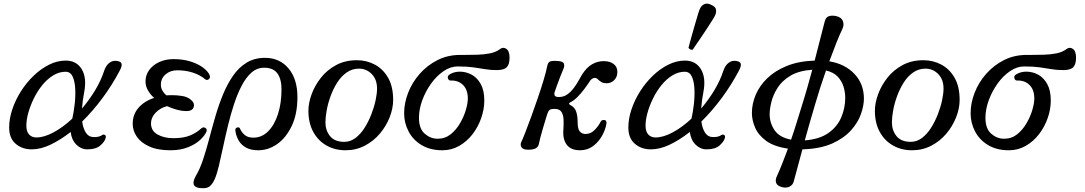

<svg xmlns="http://www.w3.org/2000/svg" viewBox="-20 -809 5929 1049"><path d="M153 7Q101 7 65.5 -23.5Q30 -54 30 -112Q30 -160 47 -211Q64 -262 94 -309.5Q124 -357 163.5 -395Q203 -433 248 -455.5Q293 -478 339 -478Q398 -478 426.5 -431Q455 -384 440 -306Q431 -260 428 -216Q467 -262 499 -314.5Q531 -367 549 -422Q559 -452 578 -466Q597 -480 619 -476Q642 -473 644.5 -459.5Q647 -446 633 -421Q593 -345 540.5 -274Q488 -203 429 -145Q434 -107 449.5 -83.5Q465 -60 494 -60Q510 -60 520.5 -63Q531 -66 538 -71Q544 -76 552.5 -72Q561 -68 557 -54Q552 -35 528 -14Q504 7 457 7Q423 7 397 -19Q371 -45 366 -88Q311 -45 257 -19Q203 7 153 7ZM179 -58Q221 -58 273 -86Q325 -114 375 -161Q383 -196 388 -239.5Q393 -283 391 -323.5Q389 -364 377 -390.5Q365 -417 338 -417Q303 -417 270.5 -397Q238 -377 211.5 -344.5Q185 -312 165.5 -272.5Q146 -233 135 -194Q124 -155 124 -123Q124 -90 139 -74Q154 -58 179 -58Z M911 12Q841 12 795 -9Q749 -30 727 -63Q705 -96 705 -132Q705 -184 737 -220.5Q769 -257 822 -274Q801 -293 788 -316Q775 -339 775 -364Q775 -398 794.5 -425.5Q814 -453 849 -469.5Q884 -486 928 -486Q980 -486 1021 -473Q1062 -460 1089 -440Q1116 -420 1125 -399Q1131 -385 1121 -376.5Q1111 -368 1101 -376Q1074 -399 1034.5 -412Q995 -425 948 -425Q911 -425 885 -403Q859 -381 859 -346Q859 -328 867.5 -313.5Q876 -299 889 -288Q897 -289 906 -289Q915 -289 924 -289Q944 -289 972.5 -285Q1001 -281 1019 -267Q1045 -248 1038.5 -225Q1032 -202 998 -202Q953 -202 893 -229Q856 -220 830.5 -193.5Q805 -167 805 -135Q805 -94 841 -74Q877 -54 927 -54Q984 -54 1020 -69.5Q1056 -85 1079 -107Q1090 -117 1101.5 -110.5Q1113 -104 1108 -90Q1100 -70 1075 -46Q1050 -22 1008.5 -5Q967 12 911 12Z M1069 218Q1042 214 1038 197Q1034 180 1050 152Q1072 115 1089.5 62.5Q1107 10 1123 -51Q1139 -112 1157 -174Q1175 -236 1198.5 -293Q1222 -350 1253.5 -395.5Q1285 -441 1328 -467Q1371 -493 1428 -493Q1508 -493 1556.5 -435Q1605 -377 1605 -279Q1605 -186 1574 -121Q1543 -56 1494.5 -22Q1446 12 1391 12Q1349 12 1322.5 -3.5Q1296 -19 1282.5 -44Q1269 -69 1266 -95Q1264 -109 1276 -112.5Q1288 -116 1292 -105Q1300 -86 1317 -71.5Q1334 -57 1364 -57Q1411 -57 1445.5 -92Q1480 -127 1499 -186.5Q1518 -246 1518 -321Q1518 -377 1495.5 -408Q1473 -439 1423 -439Q1384 -439 1354 -412.5Q1324 -386 1300.5 -341Q1277 -296 1258.5 -239.5Q1240 -183 1225.5 -123Q1211 -63 1199 -6.5Q1187 50 1176 96.5Q1165 143 1153 170Q1140 199 1123 211Q1106 223 1069 218Z M1868 12Q1810 12 1764 -14Q1718 -40 1691.5 -88.5Q1665 -137 1665 -204Q1665 -246 1682.5 -294Q1700 -342 1733.5 -384.5Q1767 -427 1816.5 -453.5Q1866 -480 1930 -480Q1983 -480 2028 -456Q2073 -432 2100.5 -384Q2128 -336 2128 -263Q2128 -217 2109 -168.5Q2090 -120 2055.5 -79Q2021 -38 1973 -13Q1925 12 1868 12ZM1861 -34Q1894 -34 1922 -55Q1950 -76 1971.5 -110Q1993 -144 2008.5 -183.5Q2024 -223 2032 -260.5Q2040 -298 2040 -325Q2040 -375 2011 -404.5Q1982 -434 1941 -434Q1904 -434 1874 -413Q1844 -392 1822.5 -358Q1801 -324 1786.5 -284.5Q1772 -245 1765 -207Q1758 -169 1758 -141Q1758 -96 1783.5 -65Q1809 -34 1861 -34Z M2397 12Q2331 12 2284 -16Q2237 -44 2212.5 -90.5Q2188 -137 2188 -190Q2188 -246 2210 -302.5Q2232 -359 2273 -405.5Q2314 -452 2370 -480.5Q2426 -509 2495 -509Q2501 -509 2506.5 -509Q2512 -509 2519 -509Q2551 -509 2587.5 -510Q2624 -511 2657 -517.5Q2690 -524 2712 -541Q2729 -554 2746.5 -542Q2764 -530 2764 -494Q2764 -457 2748.5 -441.5Q2733 -426 2694 -426Q2660 -426 2631 -431Q2602 -436 2566.5 -441Q2531 -446 2480 -446Q2441 -446 2403 -420Q2365 -394 2335 -352Q2305 -310 2287 -261Q2269 -212 2269 -165Q2269 -106 2300.5 -78.5Q2332 -51 2371 -51Q2412 -51 2442.5 -75.5Q2473 -100 2494 -136.5Q2515 -173 2525.5 -209.5Q2536 -246 2536 -271Q2536 -319 2509.5 -345Q2483 -371 2441 -369Q2431 -369 2427 -382Q2423 -395 2439 -404Q2463 -418 2495 -417.5Q2527 -417 2557 -401Q2587 -385 2606.5 -350Q2626 -315 2626 -260Q2626 -212 2609 -163.5Q2592 -115 2561.5 -75.5Q2531 -36 2489 -12Q2447 12 2397 12Z M3149 12Q3100 12 3077 -17.5Q3054 -47 3058 -99V-100Q3060 -129 3059 -155Q3058 -181 3047.5 -197.5Q3037 -214 3011 -214Q2990 -214 2983 -208.5Q2976 -203 2971 -189Q2967 -176 2960 -153.5Q2953 -131 2945.5 -105Q2938 -79 2932 -56.5Q2926 -34 2924 -22Q2921 -7 2907.5 1Q2894 9 2866 9Q2838 9 2829.5 -4Q2821 -17 2828 -33Q2835 -47 2849.5 -84Q2864 -121 2882 -170.5Q2900 -220 2918 -272.5Q2936 -325 2950 -371.5Q2964 -418 2970 -449Q2973 -465 2982.5 -471.5Q2992 -478 3023 -476Q3055 -475 3060.5 -462Q3066 -449 3058 -432Q3051 -416 3040.5 -389Q3030 -362 3021.5 -338Q3013 -314 3010 -305Q3007 -294 3011 -286.5Q3015 -279 3034 -279Q3060 -279 3080 -293.5Q3100 -308 3115.5 -329Q3131 -350 3142 -370Q3153 -390 3159 -400Q3185 -441 3215 -458Q3245 -475 3278 -475Q3312 -475 3332.5 -459.5Q3353 -444 3353 -416Q3353 -388 3335.5 -371Q3318 -354 3294 -354Q3278 -354 3267 -360Q3256 -366 3246 -376Q3237 -386 3224 -382.5Q3211 -379 3203 -366Q3190 -346 3172 -322Q3154 -298 3134.5 -278.5Q3115 -259 3096 -250Q3089 -247 3089.5 -242.5Q3090 -238 3096 -235Q3119 -224 3127.5 -200.5Q3136 -177 3136 -140Q3136 -104 3148 -90.5Q3160 -77 3179 -77Q3208 -77 3229.5 -99.5Q3251 -122 3261 -143Q3267 -155 3281.5 -153.5Q3296 -152 3293 -132Q3288 -101 3269.5 -67.5Q3251 -34 3220.5 -11Q3190 12 3149 12Z M3536 7Q3484 7 3448.5 -23.5Q3413 -54 3413 -112Q3413 -160 3430 -211Q3447 -262 3477 -309.5Q3507 -357 3546.5 -395Q3586 -433 3631 -455.5Q3676 -478 3722 -478Q3781 -478 3809.5 -431Q3838 -384 3823 -306Q3814 -260 3811 -216Q3850 -262 3882 -314.5Q3914 -367 3932 -422Q3942 -452 3961 -466Q3980 -480 4002 -476Q4025 -473 4027.5 -459.5Q4030 -446 4016 -421Q3976 -345 3923.5 -274Q3871 -203 3812 -145Q3817 -107 3832.5 -83.5Q3848 -60 3877 -60Q3893 -60 3903.5 -63Q3914 -66 3921 -71Q3927 -76 3935.5 -72Q3944 -68 3940 -54Q3935 -35 3911 -14Q3887 7 3840 7Q3806 7 3780 -19Q3754 -45 3749 -88Q3694 -45 3640 -19Q3586 7 3536 7ZM3562 -58Q3604 -58 3656 -86Q3708 -114 3758 -161Q3766 -196 3771 -239.5Q3776 -283 3774 -323.5Q3772 -364 3760 -390.5Q3748 -417 3721 -417Q3686 -417 3653.5 -397Q3621 -377 3594.5 -344.5Q3568 -312 3548.5 -272.5Q3529 -233 3518 -194Q3507 -155 3507 -123Q3507 -90 3522 -74Q3537 -58 3562 -58ZM3765.2 -538Q3758.6 -535.4 3751.2 -539.2Q3743.8 -543 3741.7 -548.7Q3742.8 -552.8 3748.3 -573.3Q3753.8 -593.8 3761.9 -622.7Q3770 -651.6 3778.6 -680.8Q3787.1 -710 3794 -733.1Q3800.9 -756.1 3805 -763.1Q3812.1 -778.7 3828 -786.2Q3843.9 -793.6 3865.2 -782.8Q3889.6 -772.6 3891.9 -756.6Q3894.2 -740.6 3887 -725Q3883.5 -717.1 3870.8 -697.1Q3858.1 -677.1 3841.3 -651.2Q3824.5 -625.3 3807.6 -600.6Q3790.7 -575.8 3778.7 -558.5Q3766.8 -541.2 3765.2 -538Z M4251 213Q4226 206 4220.5 190Q4215 174 4224 155Q4240 120 4255 81.5Q4270 43 4285 3Q4209 -8 4166 -39.5Q4123 -71 4105.5 -112Q4088 -153 4088 -191Q4088 -242 4109 -291.5Q4130 -341 4172.5 -382Q4215 -423 4279.5 -449Q4344 -475 4431 -478Q4451 -555 4466 -614.5Q4481 -674 4486 -692Q4492 -715 4508.5 -720.5Q4525 -726 4549 -721Q4578 -714 4585.5 -693Q4593 -672 4582 -650Q4567 -619 4549 -573.5Q4531 -528 4511 -474Q4596 -460 4648 -405.5Q4700 -351 4700 -270Q4700 -233 4684 -186.5Q4668 -140 4629.5 -97Q4591 -54 4526.5 -25Q4462 4 4364 7Q4349 62 4337 107Q4325 152 4317 181Q4313 200 4295 210Q4277 220 4251 213ZM4302 -46Q4318 -92 4333 -140.5Q4348 -189 4364 -241Q4378 -285 4391.5 -333Q4405 -381 4418 -428Q4345 -423 4299 -395.5Q4253 -368 4228.5 -329.5Q4204 -291 4194.5 -252Q4185 -213 4185 -186Q4185 -137 4212 -97.5Q4239 -58 4302 -46ZM4377 -42Q4457 -48 4505.5 -82Q4554 -116 4576 -167.5Q4598 -219 4598 -275Q4598 -304 4589 -334.5Q4580 -365 4557.5 -389.5Q4535 -414 4493 -424Q4477 -379 4462 -332.5Q4447 -286 4434 -241Q4419 -191 4404.5 -140Q4390 -89 4377 -42Z M4963 12Q4905 12 4859 -14Q4813 -40 4786.5 -88.5Q4760 -137 4760 -204Q4760 -246 4777.5 -294Q4795 -342 4828.5 -384.5Q4862 -427 4911.5 -453.5Q4961 -480 5025 -480Q5078 -480 5123 -456Q5168 -432 5195.5 -384Q5223 -336 5223 -263Q5223 -217 5204 -168.5Q5185 -120 5150.5 -79Q5116 -38 5068 -13Q5020 12 4963 12ZM4956 -34Q4989 -34 5017 -55Q5045 -76 5066.5 -110Q5088 -144 5103.5 -183.5Q5119 -223 5127 -260.5Q5135 -298 5135 -325Q5135 -375 5106 -404.5Q5077 -434 5036 -434Q4999 -434 4969 -413Q4939 -392 4917.5 -358Q4896 -324 4881.5 -284.5Q4867 -245 4860 -207Q4853 -169 4853 -141Q4853 -96 4878.5 -65Q4904 -34 4956 -34Z M5492 12Q5426 12 5379 -16Q5332 -44 5307.5 -90.5Q5283 -137 5283 -190Q5283 -246 5305 -302.5Q5327 -359 5368 -405.5Q5409 -452 5465 -480.5Q5521 -509 5590 -509Q5596 -509 5601.5 -509Q5607 -509 5614 -509Q5646 -509 5682.5 -510Q5719 -511 5752 -517.5Q5785 -524 5807 -541Q5824 -554 5841.5 -542Q5859 -530 5859 -494Q5859 -457 5843.5 -441.5Q5828 -426 5789 -426Q5755 -426 5726 -431Q5697 -436 5661.5 -441Q5626 -446 5575 -446Q5536 -446 5498 -420Q5460 -394 5430 -352Q5400 -310 5382 -261Q5364 -212 5364 -165Q5364 -106 5395.5 -78.5Q5427 -51 5466 -51Q5507 -51 5537.5 -75.5Q5568 -100 5589 -136.5Q5610 -173 5620.5 -209.5Q5631 -246 5631 -271Q5631 -319 5604.5 -345Q5578 -371 5536 -369Q5526 -369 5522 -382Q5518 -395 5534 -404Q5558 -418 5590 -417.5Q5622 -417 5652 -401Q5682 -385 5701.5 -350Q5721 -315 5721 -260Q5721 -212 5704 -163.5Q5687 -115 5656.5 -75.5Q5626 -36 5584 -12Q5542 12 5492 12Z"/></svg>

Font: TsukuhouMincho
Style: Regular
Weight: 400
Designer: Iose
Foundry: Typographish
Version: Version 1.001; ttfautohint (v1.8.3)